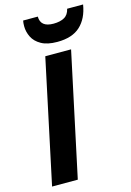

<svg xmlns="http://www.w3.org/2000/svg" viewBox="-138 -1007 732 1074"><g transform="rotate(-15 228.0 -469.5)"><path d="M24.9 0 176.8 -713.9H326.2L173.8 0ZM263.7 -773.9Q205.6 -773.9 170.9 -793.5Q136.2 -813 121.1 -843.5Q106 -874 106 -906.7Q106 -925.8 108.9 -939H193.8Q193.8 -877.9 269 -877.9Q307.1 -877.9 331.5 -891.4Q356 -904.8 363.8 -939H456.1Q443.4 -860.4 396.7 -817.1Q350.1 -773.9 263.7 -773.9Z"/></g></svg>

Font: Open Sans
Style: Bold Italic
Weight: 700
Italic angle: -12°
Designer: Monotype Design Team
Foundry: Monotype Imaging Inc.
Version: Version 3.003; ttfautohint (v1.8.4)